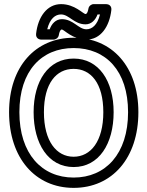

<svg xmlns="http://www.w3.org/2000/svg" viewBox="-20 -874 714 931"><path d="M337 -13C183 -13 74 -128 74 -330C74 -531 182 -641 337 -641C493 -641 601 -531 601 -330C601 -128 492 -13 337 -13ZM337 37C524 37 651 -108 651 -330C651 -551 523 -691 337 -691C152 -691 24 -551 24 -330C24 -108 151 37 337 37ZM337 -64C460 -64 531 -177 531 -330C531 -482 459 -590 337 -590C215 -590 143 -482 143 -330C143 -177 214 -64 337 -64ZM337 -114C254 -114 193 -189 193 -330C193 -470 253 -540 337 -540C421 -540 481 -470 481 -330C481 -189 420 -114 337 -114ZM399 -732C360 -732 336 -781 280 -781C250 -781 230 -758 221 -732H209C222 -784 248 -804 276 -804C315 -804 339 -756 395 -756C423 -756 443 -777 453 -804H465C452 -752 426 -732 399 -732ZM399 -682C468 -682 511 -745 520 -826C522 -847 506 -854 495 -854H434C423 -854 411 -845 409 -833C404 -804 395 -806 395 -806C383 -806 343 -854 276 -854C208 -854 164 -792 155 -710C153 -689 169 -682 180 -682H240C251 -682 263 -691 265 -703C270 -732 279 -731 280 -731C290 -731 332 -682 399 -682Z"/></svg>

Font: Falling Sky
Style: Ou
Weight: 400
Designer: Paul D. Hunt
Foundry: Adobe Systems Incorporated
Version: Version 1.02